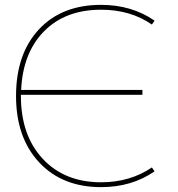

<svg xmlns="http://www.w3.org/2000/svg" viewBox="-20 -760 732 790"><path d="M605 -71 616 -55Q522 10 396 10Q236 10 141 -92Q46 -194 46 -365Q46 -538 140 -639Q234 -740 396 -740Q522 -740 616 -675L605 -659Q517 -720 396 -720Q249 -720 161.5 -631.5Q74 -543 67 -390H566V-370H66V-365Q66 -203 156 -106.5Q246 -10 396 -10Q515 -10 605 -71Z"/></svg>

Font: M PLUS 1p Thin
Style: Regular
Weight: 250
Version: Version 1.062